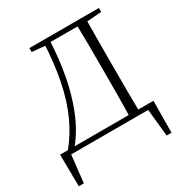

<svg xmlns="http://www.w3.org/2000/svg" viewBox="-208 -875 1164 1229"><g transform="rotate(-30 374.0 -261.0)"><path d="M18 201 15 -34H705L703 201H667L644 -25L670 0H52L80 -26L55 201ZM186 -694V-723H300V-684H292ZM300 -689V-723H558V-689ZM522 0Q524 -83 524.5 -168.5Q525 -254 525 -353V-383Q525 -472 524.5 -556.5Q524 -641 522 -723H593Q592 -641 591.5 -556.5Q591 -472 591 -383V-353Q591 -254 591.5 -168.5Q592 -83 593 0ZM558 -684V-723H700V-694L568 -684ZM72 -33Q137 -112 181.5 -210Q226 -308 251.5 -434.5Q277 -561 284 -723H325Q318 -569 295 -447.5Q272 -326 233 -228Q210 -169 181 -119Q152 -69 117 -26V-16Z"/></g></svg>

Font: Noto Serif JP
Style: Regular
Weight: 200
Designer: Ryoko NISHIZUKA 西塚涼子 (kana & ideographs); Frank Grießhammer (Latin, Greek & Cyrillic); Wenlong ZHANG 张文龙 (bopomofo); San
Foundry: Adobe
Version: Version 2.001;hotconv 1.1.0;makeotfexe 2.6.0